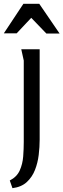

<svg xmlns="http://www.w3.org/2000/svg" viewBox="-40 -754 331 1002"><path d="M167 -497V-25Q167 13 162 54.5Q157 96 142.5 133Q128 170 100 196Q72 222 25 228L11 188Q48 169 63 135.5Q78 102 81 62.5Q84 23 84 -13V-438L71 -497ZM123 -661 47 -580H-20L82 -734H165L271 -579H202Z"/></svg>

Font: Rosario Light
Style: Regular
Weight: 300
Designer: Hector Gatti
Foundry: Omnibus Type
Version: Version 1.101; ttfautohint (v1.8.1.43-b0c9)